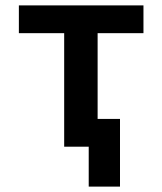

<svg xmlns="http://www.w3.org/2000/svg" viewBox="-20 -544 600 712"><path d="M309 148V0H218V-421H50V-524H512V-421H342V-103H425V148Z"/></svg>

Font: Ubuntu Sans Mono SemiBold
Style: Regular
Weight: 600
Monospace: yes
Designer: Dalton Maag Ltd
Foundry: Dalton Maag Ltd
Version: Version 1.006